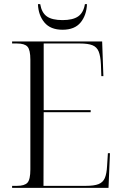

<svg xmlns="http://www.w3.org/2000/svg" viewBox="-20 -916 598 936"><path d="M39 0V-10H63Q100 -10 114 -25.5Q128 -41 128 -90V-625Q128 -673 114 -688.5Q100 -704 63 -704H39V-714H478L484 -545H474L472 -602Q470 -643 461 -665Q452 -687 430.5 -695.5Q409 -704 370 -704H193V-379H422V-369H193L192 -10H399Q439 -10 460.5 -18.5Q482 -27 491 -48Q500 -69 502 -107L506 -169H516L509 0ZM285 -771Q226 -771 196.5 -806.5Q167 -842 165 -896H176Q183 -854 208.5 -836Q234 -818 285 -818Q335 -818 361 -836Q387 -854 394 -896H404Q402 -842 373 -806.5Q344 -771 285 -771Z"/></svg>

Font: Noto Serif Display SemiCondensed Light
Style: Regular
Weight: 300
Width: 4
Designer: Monotype Design Team
Foundry: Monotype Imaging Inc.
Version: Version 2.009